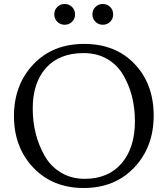

<svg xmlns="http://www.w3.org/2000/svg" viewBox="-20 -931 840 962"><path d="M50 0ZM401.5 -711Q559 -711 654.5 -610.5Q750 -510 750 -352Q750 -194 652.5 -91.5Q555 11 399.5 11Q244 11 147 -91Q50 -193 50 -349.5Q50 -506 147 -608.5Q244 -711 401.5 -711ZM598 -554Q569 -605 518 -635Q467 -665 399 -665Q277 -665 210.5 -590.5Q144 -516 144 -388Q144 -255 204 -150Q233 -98 285 -66.5Q337 -35 404 -35Q523 -35 589.5 -113Q656 -191 656 -323Q656 -455 598 -554ZM267 -822Q252 -837 252 -859Q252 -881 267 -896Q282 -911 304 -911Q326 -911 341 -896Q356 -881 356 -859Q356 -837 341 -822Q326 -807 304 -807Q282 -807 267 -822ZM458 -822Q443 -837 443 -859Q443 -881 458 -896Q473 -911 495 -911Q517 -911 532 -896Q547 -881 547 -859Q547 -837 532 -822Q517 -807 495 -807Q473 -807 458 -822Z"/></svg>

Font: Lustria
Style: Regular
Weight: 400
Designer: Matthew Desmond
Foundry: Matthew Desmond
Version: Version 001.001; ttfautohint (v1.6)